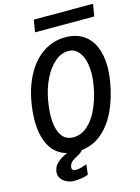

<svg xmlns="http://www.w3.org/2000/svg" viewBox="-156 -986 922 1266"><g transform="rotate(-15 305.0 -353.0)"><path d="M473.5 -376.5Q481.5 -421.5 481.5 -464.5Q481.5 -517 468.5 -557.2Q455.5 -597.5 430.5 -620Q405.5 -642.5 370.5 -642.5Q323 -642.5 279.5 -606Q236 -569.5 204.2 -505.5Q172.5 -441.5 158.5 -361.5Q148 -299.5 148 -253.5Q148 -175 175 -129.5Q202 -84 258 -84Q311 -84 354.8 -122.2Q398.5 -160.5 428.5 -226.8Q458.5 -293 473.5 -376.5ZM89 116Q89 112 90 104Q95.5 76.5 107.5 61.8Q119.5 47 137.5 34Q151.5 22.5 189.5 5.5Q113 -15 75.5 -83.5Q38 -152 38 -255.5Q38 -315.5 50 -382Q69 -489 114.5 -568.8Q160 -648.5 227 -691.8Q294 -735 375 -735Q445 -735 494.2 -703.8Q543.5 -672.5 569 -614Q594.5 -555.5 594.5 -475Q594.5 -427.5 584.5 -369Q566 -264 527.2 -182Q488.5 -100 428.5 -48.8Q368.5 2.5 289 11.5Q284.5 18.5 276 25.2Q267.5 32 258 37.2Q248.5 42.5 242 46Q225 56 218.8 60Q212.5 64 203.5 74.2Q194.5 84.5 192 98.5L191 106.5Q191 117 197.5 122.5Q204 128 216 128Q232.5 128 255.5 122Q278.5 116 293 109L285 178.5Q248 195 184.5 195Q163 195 140.8 185Q118.5 175 103.8 157Q89 139 89 116ZM205.5 -901H610L595.5 -818H191.5Z"/></g></svg>

Font: JuliaMono Medium
Style: Italic
Weight: 500
Italic angle: -9°
Monospace: yes
Designer: cormullion
Foundry: corm
Version: Version 0.054; ttfautohint (v1.8.4)